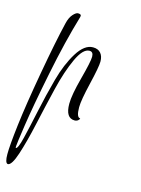

<svg xmlns="http://www.w3.org/2000/svg" viewBox="-187 -555 692 943"><g transform="rotate(15 159.0 -83.5)"><path d="M204.8 -343.2Q230.4 -343.2 244 -327.6Q257.6 -312 257.6 -284.8Q257.6 -257.6 236 -167.2Q214.4 -76.8 214.4 -41.6Q214.4 10.4 233.6 10.4Q233.6 16 226.4 21.6Q219.2 27.2 209.6 27.2Q163.2 27.2 163.2 -45.6Q163.2 -90.4 187.6 -181.2Q212 -272 212 -297.2Q212 -322.4 192 -322.4Q159.2 -322.4 128.8 -256.4Q98.4 -190.4 75.6 -96Q52.8 -1.6 32 92.8Q11.2 187.2 -10.4 253.2Q-32 319.2 -52 319.2Q-66.4 316.8 -66.4 272.4Q-66.4 228 -53.6 121.2Q-40.8 14.4 -10.8 -154Q19.2 -322.4 43.2 -422.4Q50.4 -452.8 65.2 -469.2Q80 -485.6 90.4 -485.6Q110.4 -485.6 104.8 -469.6Q64.8 -336 29.6 -161.2Q-5.6 13.6 -20.4 114Q-35.2 214.4 -35.2 223.6Q-35.2 232.8 -34.4 232.8Q-23.2 232.8 -8.8 173.6Q5.6 114.4 23.6 29.6Q41.6 -55.2 64.8 -140Q88 -224.8 124.8 -284Q161.6 -343.2 204.8 -343.2Z"/></g></svg>

Font: Rouge Script
Style: Regular
Weight: 400
Designer: Sabrina Mariela Lopez
Foundry: Typesenses
Version: Version 1.003